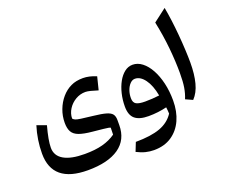

<svg xmlns="http://www.w3.org/2000/svg" viewBox="-160 -1018 1816 1548"><g transform="rotate(-20 748.5 -244.0)"><path d="M657.7 -325.2Q623.5 -336.4 595.7 -343.3Q567.9 -350.1 552.2 -350.1Q506.3 -350.1 467 -326.9Q427.7 -303.7 403.6 -265.9Q379.4 -228 378.9 -184.6Q386.7 -175.3 399.7 -169.7Q412.6 -164.1 445.8 -159.4Q479 -154.8 547.4 -147Q616.2 -139.6 653.3 -128.9Q690.4 -118.2 704.3 -99.9Q718.3 -81.5 718.3 -50.8V-6.3Q718.3 119.6 624.5 185.1Q530.8 250.5 357.4 250.5Q54.2 250.5 54.2 -1.5Q54.2 -119.1 89.8 -233.4L169.9 -204.1Q137.2 -85 137.2 -22Q137.2 46.9 199 82.8Q260.7 118.7 378.4 118.7Q467.8 118.7 532 101.6Q596.2 84.5 645 49.8L646.5 -9.3Q639.6 -12.7 627.7 -14.9Q615.7 -17.1 586.2 -20.3Q556.6 -23.4 497.6 -29.3Q424.8 -36.1 384.3 -51Q343.8 -65.9 327.4 -95Q311 -124 311 -172.4Q311 -230.5 331.1 -283.7Q351.1 -336.9 386.5 -378.2Q421.9 -419.4 467.8 -440.9Q510.7 -461.9 571.8 -461.9Q623 -461.9 685.5 -436.5Z M914.1 280.3Q877.9 280.3 843 271.7Q808.1 263.2 767.6 242.7L797.4 167.5Q928.7 167 1007.1 138.2Q1085.4 109.4 1127.4 44.9Q1127 30.3 1125.7 17.3Q1124.5 4.4 1122.6 -10.7Q1087.9 -2 1047.9 2.9Q1007.8 7.8 965.8 7.8Q887.7 7.8 849.6 -24.2Q811.5 -56.2 811.5 -129.9Q811.5 -186.5 824.2 -239.7Q836.9 -293 860.1 -335Q883.3 -377 914.8 -401.6Q946.3 -426.3 984.4 -426.3Q1027.8 -426.3 1065.9 -396.7Q1104 -367.2 1132.8 -314.9Q1161.6 -262.7 1178 -193.1Q1194.3 -123.5 1194.3 -43.5Q1194.3 50.3 1161.4 123.3Q1128.4 196.3 1065.7 238.3Q1002.9 280.3 914.1 280.3ZM1102.1 -120.1Q1085.4 -210.4 1047.6 -262Q1009.8 -313.5 963.9 -313.5Q940.9 -313.5 921.9 -293.9Q902.8 -274.4 891.6 -243.4Q880.4 -212.4 880.4 -177.2Q880.4 -138.7 904.1 -125.5Q927.7 -112.3 980 -112.3Q1008.8 -112.3 1041.3 -114.3Q1073.7 -116.2 1102.1 -120.1Z M1384.8 -768.1Q1394.5 -717.8 1402.8 -654.5Q1411.1 -591.3 1417 -524.2Q1422.9 -457 1426 -394.5Q1429.2 -332 1429.2 -283.7Q1429.2 -183.6 1409.9 -110.1Q1390.6 -36.6 1347.7 7.8L1287.6 -19.5Q1305.2 -61.5 1313.2 -110.1Q1321.3 -158.7 1321.3 -233.4Q1321.3 -332 1310.1 -447Q1298.8 -562 1273.4 -683.1Z"/></g></svg>

Font: Pinar SemiBold
Style: Regular
Weight: 600
Designer: Amin Abedi
Version: Version 3.000